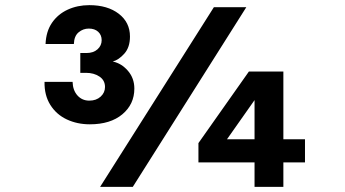

<svg xmlns="http://www.w3.org/2000/svg" viewBox="-20 -726 1340 746"><path d="M329 -243Q280 -243 239.5 -262Q199 -281 175.5 -318.5Q152 -356 153 -408H262Q263 -375 281 -355Q299 -335 327 -335Q354 -335 371 -350.5Q388 -366 388 -388Q388 -414 366.5 -428.5Q345 -443 314 -443H292V-520H316Q343 -520 359 -534.5Q375 -549 375 -570Q375 -590 361.5 -602.5Q348 -615 325 -615Q303 -615 285.5 -600.5Q268 -586 267 -555H157Q159 -604 182 -637.5Q205 -671 243 -688.5Q281 -706 327 -706Q398 -706 441.5 -672.5Q485 -639 485 -584Q485 -542 463 -517.5Q441 -493 418 -487Q452 -480 477 -451Q502 -422 502 -382Q502 -321 455.5 -282Q409 -243 329 -243ZM369 0 811 -698H937L496 0ZM969 0V-95H751V-170L947 -448H1081V-185H1165V-95H1081V0ZM862 -185H969V-337Z"/></svg>

Font: Azeret Mono Thin SemiBold
Style: Regular
Weight: 600
Version: Version 1.002